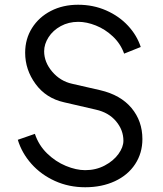

<svg xmlns="http://www.w3.org/2000/svg" viewBox="-20 -777 686 809"><path d="M55 -188 127 -213Q143 -165 178.5 -130.5Q214 -96 257.5 -78Q301 -60 339 -60Q384 -60 421 -79.5Q458 -99 479 -128Q500 -157 500 -184Q500 -229 469 -266Q438 -303 384 -315L250 -346Q174 -363 130 -423Q86 -483 86 -555Q86 -613 115 -659Q144 -705 194.5 -731Q245 -757 309 -757Q373 -757 427.5 -733Q482 -709 519.5 -668.5Q557 -628 573 -579L503 -551Q488 -593 455.5 -623.5Q423 -654 384 -669.5Q345 -685 310 -685Q269 -685 236 -667Q203 -649 184.5 -620Q166 -591 166 -561Q166 -515 200 -475Q234 -435 284 -424L402 -397Q488 -377 534 -322Q580 -267 580 -191Q580 -132 549.5 -85.5Q519 -39 464 -13.5Q409 12 339 12Q270 12 211.5 -14.5Q153 -41 112.5 -86.5Q72 -132 55 -188Z"/></svg>

Font: Evergrow Sans 
Style: Regular
Weight: 400
Foundry: 10Web
Version: Version 1.000